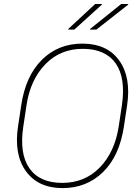

<svg xmlns="http://www.w3.org/2000/svg" viewBox="-20 -942 706 972"><path d="M114.3 -409.7 98.1 -302.2Q77.1 -165 128.4 -90.8Q179.7 -16.6 293.9 -16.1Q408.2 -15.6 484.9 -93.8Q561 -171.9 581.1 -302.2L597.2 -409.7Q617.2 -545.9 566.4 -620.1Q514.6 -694.3 400.4 -694.8Q286.1 -695.3 210 -617.2Q133.8 -539.1 114.3 -409.7ZM295.9 10.3Q172.9 9.8 111.3 -75.2Q49.8 -160.2 71.3 -302.2L87.4 -408.7Q109.4 -557.6 192.4 -639.6Q275.4 -721.7 398.4 -721.2Q522.5 -720.7 583.5 -635.7Q644.5 -550.8 623.5 -408.7L607.4 -302.2Q585 -152.8 502 -71.3Q418.9 10.3 295.9 10.3ZM461.9 -921.9H495.1L496.1 -918.9L356 -792H326.2L325.2 -794.9ZM593.8 -921.9H628.4L629.4 -918.9L467.8 -792H436.5L435.5 -794.9Z"/></svg>

Font: Roboto-ThinItalic
Style: Italic
Weight: 250
Italic angle: -12°
Designer: Google
Version: Version 1.100141; 2013; ttfautohint (v0.94.14-c901) -l 8 -r 